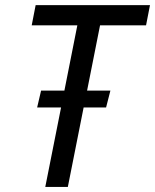

<svg xmlns="http://www.w3.org/2000/svg" viewBox="-20 -740 614 760"><path d="M221.7 -314.5H127L142.6 -381.3H234.9L286.1 -639.6H105.5L121.1 -719.7H573.7L558.1 -639.6H376L324.7 -381.3H417L399.9 -314.5H311L248.5 0H159.2Z"/></svg>

Font: Reddit Sans Chocolate
Style: Italic
Weight: 400
Italic angle: -11.25°
Designer: Stephen Hutchings
Version: Version 1.013